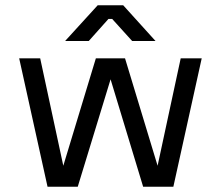

<svg xmlns="http://www.w3.org/2000/svg" viewBox="-20 -711 841 731"><path d="M161 0H276L401 -409L525 0H640L748 -489H668L580 -80L456 -489H345L221 -80L133 -489H53ZM228 -555H318L393 -639H407L483 -555H572L449 -691H352Z"/></svg>

Font: Meta Space
Style: Regular
Weight: 400
Designer: Meta Pool / Florian Karsten
Foundry: Meta Pool / Florian Karsten
Version: Version 2.000;Glyphs 3.1.1 (3137)